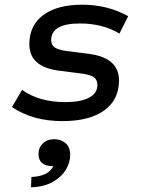

<svg xmlns="http://www.w3.org/2000/svg" viewBox="-20 -504 620 818"><path d="M246 12Q119 12 31 -48L74 -121Q147 -69 258 -69Q324 -69 359.5 -88Q395 -107 395 -142Q395 -163 381 -174Q367 -185 332 -190L231 -203Q105 -219 105 -316Q105 -396 164.5 -440Q224 -484 331 -484Q438 -484 526 -435L489 -361Q417 -404 321 -404Q198 -404 198 -333Q198 -313 212.5 -302.5Q227 -292 261 -287L362 -274Q487 -257 487 -161Q487 -79 424 -33.5Q361 12 246 12ZM112 294 114 250Q186 247 207 204Q144 204 144 152Q144 125 162.5 107Q181 89 211 89Q240 89 259.5 106Q279 123 279 155Q279 188 260.5 219Q242 250 205 271Q168 292 112 294Z"/></svg>

Font: Sometype Mono Medium
Style: Italic
Weight: 500
Italic angle: -12°
Monospace: yes
Designer: Ryoichi Tsunekawa
Foundry: Dharma Type
Version: Version 1.000; ttfautohint (v1.8.3)